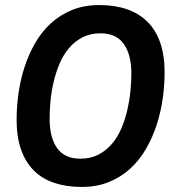

<svg xmlns="http://www.w3.org/2000/svg" viewBox="-20 -718 678 750"><path d="M44.9 -250Q44.9 -300.3 52.2 -353Q59.6 -405.8 75.7 -455.6Q91.8 -505.4 117.2 -549.6Q142.6 -593.8 178.5 -626.7Q214.4 -659.7 261.5 -679Q308.6 -698.2 368.2 -698.2Q428.2 -698.2 475.3 -682.1Q522.5 -666 555.4 -633.5Q588.4 -601.1 605.7 -551.5Q623 -502 623 -435.1Q623 -384.8 615.5 -332Q607.9 -279.3 591.8 -229.7Q575.7 -180.2 550 -136Q524.4 -91.8 488.3 -58.8Q452.1 -25.9 405 -6.8Q357.9 12.2 298.8 12.2Q238.8 12.2 191.7 -3.7Q144.5 -19.5 112.1 -52Q79.6 -84.5 62.3 -133.8Q44.9 -183.1 44.9 -250ZM173.8 -254.9Q173.8 -180.7 203.1 -139.4Q232.4 -98.1 293.9 -98.1Q334 -98.1 364.5 -114Q395 -129.9 417.2 -156Q439.5 -182.1 454.1 -216.6Q468.8 -251 477.3 -287.8Q485.8 -324.7 489.5 -361.6Q493.2 -398.4 493.2 -430.2Q493.2 -504.9 463.4 -546.4Q433.6 -587.9 373 -587.9Q332.5 -587.9 302 -572Q271.5 -556.2 249.3 -529.8Q227.1 -503.4 212.6 -469.2Q198.2 -435.1 189.5 -397.9Q180.7 -360.8 177.2 -323.7Q173.8 -286.6 173.8 -254.9Z"/></svg>

Font: Archivo Narrow
Style: Bold Italic
Weight: 700
Italic angle: -8°
Designer: Hector Gatti
Foundry: Hector Gatti
Version: 1.002; ttfautohint (v0.8)